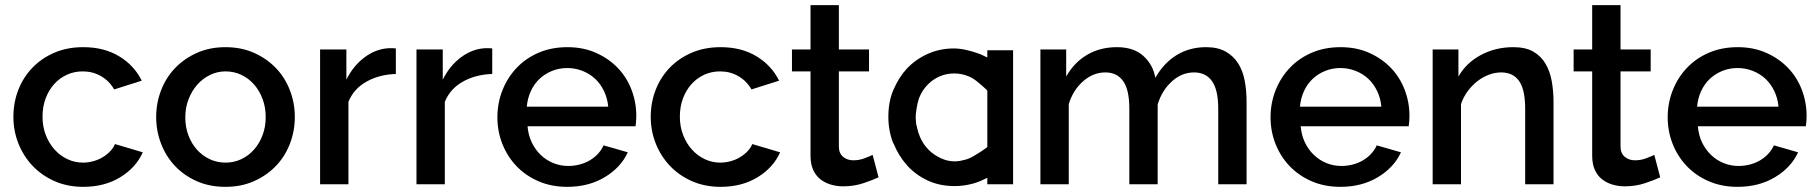

<svg xmlns="http://www.w3.org/2000/svg" viewBox="-20 -715 7054 745"><path d="M32 -262Q32 -317 51 -366Q70 -415 105.5 -452Q141 -489 191 -510.5Q241 -532 303 -532Q384 -532 442.5 -496.5Q501 -461 530 -402L423 -368Q404 -401 372 -419.5Q340 -438 301 -438Q268 -438 239.5 -425Q211 -412 190 -388.5Q169 -365 157 -333Q145 -301 145 -262Q145 -224 157.5 -191.5Q170 -159 191.5 -135Q213 -111 241.5 -97.5Q270 -84 302 -84Q322 -84 342 -89.5Q362 -95 378.5 -105Q395 -115 407.5 -128Q420 -141 426 -156L534 -124Q508 -65 447 -27.5Q386 10 303 10Q242 10 192 -12Q142 -34 106.5 -71.5Q71 -109 51.5 -158Q32 -207 32 -262Z M855 10Q793 10 743.5 -12Q694 -34 659 -71Q624 -108 605 -157.5Q586 -207 586 -261Q586 -315 605 -364.5Q624 -414 659.5 -451Q695 -488 744.5 -510Q794 -532 855 -532Q916 -532 965.5 -510Q1015 -488 1050.5 -451Q1086 -414 1105 -364.5Q1124 -315 1124 -261Q1124 -207 1105 -157.5Q1086 -108 1050.5 -71Q1015 -34 965.5 -12Q916 10 855 10ZM699 -260Q699 -222 711 -190Q723 -158 744 -134.5Q765 -111 793.5 -97.5Q822 -84 855 -84Q888 -84 916.5 -97.5Q945 -111 966 -135Q987 -159 999 -191Q1011 -223 1011 -261Q1011 -298 999 -330.5Q987 -363 966 -387Q945 -411 916.5 -424.5Q888 -438 855 -438Q823 -438 794.5 -424Q766 -410 745 -386Q724 -362 711.5 -329.5Q699 -297 699 -260Z M1516 -428Q1452 -426 1402.5 -398.5Q1353 -371 1332 -320V0H1222V-523H1324V-406Q1351 -460 1394.5 -492.5Q1438 -525 1488 -528Q1498 -528 1504.5 -528Q1511 -528 1516 -527Z M1890 -428Q1826 -426 1776.5 -398.5Q1727 -371 1706 -320V0H1596V-523H1698V-406Q1725 -460 1768.5 -492.5Q1812 -525 1862 -528Q1872 -528 1878.5 -528Q1885 -528 1890 -527Z M2181 10Q2120 10 2070 -11.5Q2020 -33 1984.5 -70Q1949 -107 1929.5 -156Q1910 -205 1910 -260Q1910 -315 1929.5 -364.5Q1949 -414 1984.5 -451.5Q2020 -489 2070 -510.5Q2120 -532 2182 -532Q2243 -532 2292.5 -510Q2342 -488 2377 -451.5Q2412 -415 2430.5 -366.5Q2449 -318 2449 -265Q2449 -253 2448 -242.5Q2447 -232 2446 -225H2027Q2030 -190 2043.5 -162Q2057 -134 2078.5 -113.5Q2100 -93 2127.5 -82Q2155 -71 2185 -71Q2207 -71 2228.5 -76.5Q2250 -82 2268 -92.5Q2286 -103 2300 -118Q2314 -133 2322 -151L2416 -124Q2389 -65 2326.5 -27.5Q2264 10 2181 10ZM2340 -301Q2337 -334 2323.5 -362Q2310 -390 2289 -409.5Q2268 -429 2240 -440Q2212 -451 2181 -451Q2150 -451 2122.5 -440Q2095 -429 2074 -409.5Q2053 -390 2040 -362Q2027 -334 2024 -301Z M2505 -262Q2505 -317 2524 -366Q2543 -415 2578.5 -452Q2614 -489 2664 -510.5Q2714 -532 2776 -532Q2857 -532 2915.5 -496.5Q2974 -461 3003 -402L2896 -368Q2877 -401 2845 -419.5Q2813 -438 2774 -438Q2741 -438 2712.5 -425Q2684 -412 2663 -388.5Q2642 -365 2630 -333Q2618 -301 2618 -262Q2618 -224 2630.5 -191.5Q2643 -159 2664.5 -135Q2686 -111 2714.5 -97.5Q2743 -84 2775 -84Q2795 -84 2815 -89.5Q2835 -95 2851.5 -105Q2868 -115 2880.5 -128Q2893 -141 2899 -156L3007 -124Q2981 -65 2920 -27.5Q2859 10 2776 10Q2715 10 2665 -12Q2615 -34 2579.5 -71.5Q2544 -109 2524.5 -158Q2505 -207 2505 -262Z M3389 -27Q3368 -17 3331 -4.5Q3294 8 3252 8Q3226 8 3203 1Q3180 -6 3162.5 -20Q3145 -34 3135 -56.5Q3125 -79 3125 -111V-438H3053V-523H3125V-695H3235V-523H3352V-438H3235V-146Q3235 -120 3252 -106Q3268 -93 3291 -93Q3314 -93 3335 -101Q3356 -109 3366 -114Z M3684 7Q3627 7 3581 -14Q3533 -36 3500 -73Q3466 -111 3447 -159H3446Q3427 -207 3427 -262Q3427 -320 3446 -365Q3468 -416 3499 -449Q3533 -485 3580 -506Q3627 -527 3681 -527Q3724 -527 3783 -505Q3791 -502 3798 -498L3811 -492V-520H3911V0H3811V-25L3798 -19Q3776 -8 3753 -2Q3719 7 3684 7ZM3537 -222 3538 -221Q3542 -202 3550 -183Q3562 -155 3584 -133Q3603 -114 3631 -101Q3657 -89 3682 -89Q3684 -89 3686 -89Q3703 -89 3723 -95H3724Q3741 -99 3759 -110Q3788 -127 3808 -142L3811 -145V-363L3809 -366Q3791 -383 3771 -399Q3755 -412 3738 -419Q3712 -430 3682 -430Q3653 -430 3627 -419Q3601 -408 3581 -388Q3560 -367 3548 -339Q3539 -317 3534 -276Q3533 -267 3533 -259Q3534 -238 3536 -228V-227L3538 -225V-222Z M4817 0H4707V-293Q4707 -366 4683 -400Q4659 -434 4613 -434Q4566 -434 4527.5 -399.5Q4489 -365 4472 -310V0H4362V-293Q4362 -367 4338 -400.5Q4314 -434 4269 -434Q4222 -434 4183 -400Q4144 -366 4127 -311V0H4017V-523H4117V-418Q4148 -473 4198.5 -502.5Q4249 -532 4314 -532Q4379 -532 4416.5 -498Q4454 -464 4463 -413Q4496 -471 4546 -501.5Q4596 -532 4660 -532Q4706 -532 4736.5 -514.5Q4767 -497 4785 -468Q4803 -439 4810 -400.5Q4817 -362 4817 -319Z M5181 10Q5120 10 5070 -11.5Q5020 -33 4984.5 -70Q4949 -107 4929.5 -156Q4910 -205 4910 -260Q4910 -315 4929.5 -364.5Q4949 -414 4984.5 -451.5Q5020 -489 5070 -510.5Q5120 -532 5182 -532Q5243 -532 5292.5 -510Q5342 -488 5377 -451.5Q5412 -415 5430.5 -366.5Q5449 -318 5449 -265Q5449 -253 5448 -242.5Q5447 -232 5446 -225H5027Q5030 -190 5043.5 -162Q5057 -134 5078.5 -113.5Q5100 -93 5127.5 -82Q5155 -71 5185 -71Q5207 -71 5228.5 -76.5Q5250 -82 5268 -92.5Q5286 -103 5300 -118Q5314 -133 5322 -151L5416 -124Q5389 -65 5326.5 -27.5Q5264 10 5181 10ZM5340 -301Q5337 -334 5323.5 -362Q5310 -390 5289 -409.5Q5268 -429 5240 -440Q5212 -451 5181 -451Q5150 -451 5122.5 -440Q5095 -429 5074 -409.5Q5053 -390 5040 -362Q5027 -334 5024 -301Z M6008 0H5898V-293Q5898 -367 5874.5 -400.5Q5851 -434 5805 -434Q5781 -434 5757 -425Q5733 -416 5712 -399.5Q5691 -383 5674.5 -360.5Q5658 -338 5649 -311V0H5539V-523H5639V-418Q5669 -471 5726 -501.5Q5783 -532 5852 -532Q5899 -532 5929 -515Q5959 -498 5976.5 -468.5Q5994 -439 6001 -400.5Q6008 -362 6008 -319Z M6422 -27Q6401 -17 6364 -4.5Q6327 8 6285 8Q6259 8 6236 1Q6213 -6 6195.5 -20Q6178 -34 6168 -56.5Q6158 -79 6158 -111V-438H6086V-523H6158V-695H6268V-523H6385V-438H6268V-146Q6268 -120 6285 -106Q6301 -93 6324 -93Q6347 -93 6368 -101Q6389 -109 6399 -114Z M6722 10Q6661 10 6611 -11.5Q6561 -33 6525.5 -70Q6490 -107 6470.5 -156Q6451 -205 6451 -260Q6451 -315 6470.5 -364.5Q6490 -414 6525.5 -451.5Q6561 -489 6611 -510.5Q6661 -532 6723 -532Q6784 -532 6833.5 -510Q6883 -488 6918 -451.5Q6953 -415 6971.5 -366.5Q6990 -318 6990 -265Q6990 -253 6989 -242.5Q6988 -232 6987 -225H6568Q6571 -190 6584.5 -162Q6598 -134 6619.5 -113.5Q6641 -93 6668.5 -82Q6696 -71 6726 -71Q6748 -71 6769.5 -76.5Q6791 -82 6809 -92.5Q6827 -103 6841 -118Q6855 -133 6863 -151L6957 -124Q6930 -65 6867.5 -27.5Q6805 10 6722 10ZM6881 -301Q6878 -334 6864.5 -362Q6851 -390 6830 -409.5Q6809 -429 6781 -440Q6753 -451 6722 -451Q6691 -451 6663.5 -440Q6636 -429 6615 -409.5Q6594 -390 6581 -362Q6568 -334 6565 -301Z"/></svg>

Font: Oxford Sans SemiBold
Style: Regular
Weight: 600
Designer: Matt McInerney, Pablo Impallari, Rodrigo Fuenzalida
Foundry: Matt McInerney, Pablo Impallari, Rodrigo Fuenzalida
Version: Version 3.000g; ttfautohint (v1.5) -l 8 -r 28 -G 28 -x 14 -D